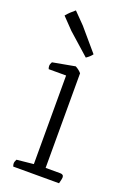

<svg xmlns="http://www.w3.org/2000/svg" viewBox="-143 -787 570 839"><g transform="rotate(20 142.0 -367.5)"><path d="M247 0H34Q31 -8 31 -14Q31 -22 37 -33L115 -41V-453H34Q31 -460 31 -467Q31 -476 37 -486L141 -505Q158 -496 169 -483V-43H237Q253 -43 253 -29Q253 -23 249 -8ZM169 -556 70 -644 19 -697Q29 -709 37 -716.5Q45 -724 58 -735L109 -683L196 -581Q187 -568 169 -556Z"/></g></svg>

Font: Scope One
Style: Regular
Weight: 400
Designer: Dalton Maag Ltd
Foundry: Dalton Maag Ltd
Version: Version 1.001; ttfautohint (v1.4.1) -l 11 -r 50 -G 50 -x 14 